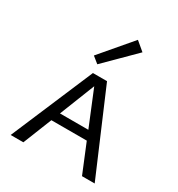

<svg xmlns="http://www.w3.org/2000/svg" viewBox="-171 -831 877 944"><g transform="rotate(30 267.5 -359.0)"><path d="M224 -514 188 -543 337 -718 387 -676ZM367 -163H166L101 0H29L227 -466H307L506 0H434ZM347 -213 265 -413 186 -213Z"/></g></svg>

Font: Ysabeau SC
Style: Regular
Weight: 400
Designer: Christian Thalmann (Catharsis Fonts)
Version: Version 0.003